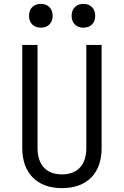

<svg xmlns="http://www.w3.org/2000/svg" viewBox="-20 -962 640 992"><path d="M191 -819C228 -819 252 -843 252 -880C252 -918 228 -942 191 -942C154 -942 130 -918 130 -880C130 -843 154 -819 191 -819ZM411 -819C448 -819 472 -843 472 -880C472 -918 448 -942 411 -942C374 -942 350 -918 350 -880C350 -843 374 -819 411 -819ZM300 10C432 10 505 -69 505 -197V-730H426V-197C426 -113 383 -61 300 -61C217 -61 174 -113 174 -197V-730H95V-197C95 -70 169 10 300 10Z"/></svg>

Font: Tekne LDO Light
Style: Regular
Weight: 300
Monospace: yes
Designer: Alessio Laiso, Mario Rullo, Paolo Rosset
Foundry: Alessio Laiso
Version: Version 1.000;hotconv 1.0.109;makeotfexe 2.5.65596